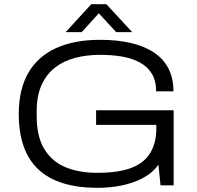

<svg xmlns="http://www.w3.org/2000/svg" viewBox="-20 -889 946 921"><path d="M448 12Q259 12 164.5 -76Q70 -164 70 -343Q70 -460 115.5 -539Q161 -618 248.5 -658Q336 -698 460 -698Q542 -698 607 -683Q672 -668 718 -637.5Q764 -607 788 -560.5Q812 -514 812 -451H729Q729 -502 708 -536Q687 -570 649.5 -590Q612 -610 563.5 -618Q515 -626 461 -626Q396 -626 340.5 -611.5Q285 -597 243.5 -564.5Q202 -532 179 -480.5Q156 -429 156 -355V-332Q156 -234 192.5 -174Q229 -114 294 -87Q359 -60 446 -60Q550 -60 612 -84.5Q674 -109 702 -157.5Q730 -206 730 -274V-290H441V-360H813V0H750L740 -99Q710 -58 663.5 -34Q617 -10 562 1Q507 12 448 12ZM295 -735 418 -869H490L614 -735H537L435 -846H473L372 -735Z"/></svg>

Font: Archivo SemiExpanded Light
Style: Regular
Weight: 300
Width: 6
Designer: Hector Gatti
Foundry: Omnibus-Type
Version: Version 2.001